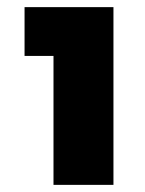

<svg xmlns="http://www.w3.org/2000/svg" viewBox="-20 -518 406 538"><path d="M129.9 0V-498H297.9V0ZM48.8 -361.3V-498H297.9V-361.3Z"/></svg>

Font: Sen ExtraBold
Style: Regular
Weight: 800
Version: Version 2.000;gftools[0.9.31]